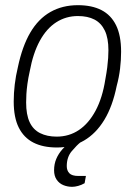

<svg xmlns="http://www.w3.org/2000/svg" viewBox="-20 -558 521 742"><path d="M200 12Q146 12 109 -7Q72 -26 52.5 -65Q33 -104 33 -166Q33 -198 37 -231.5Q41 -265 49 -298Q66 -379 97 -432Q128 -485 174.5 -511.5Q221 -538 281 -538Q335 -538 372 -519Q409 -500 428.5 -460.5Q448 -421 448 -358Q448 -326 444 -292.5Q440 -259 431 -226Q415 -147 383 -94.5Q351 -42 305 -15Q259 12 200 12ZM199 -30Q247 -30 285 -55.5Q323 -81 349.5 -130.5Q376 -180 387 -251Q392 -278 394.5 -298Q397 -318 398 -334Q399 -350 399 -364Q399 -411 385 -440Q371 -469 345 -482.5Q319 -496 281 -496Q235 -496 197.5 -472Q160 -448 134 -400.5Q108 -353 95 -283Q89 -256 86 -234Q83 -212 82 -194.5Q81 -177 81 -162Q81 -115 94.5 -86Q108 -57 135 -43.5Q162 -30 199 -30ZM259 164Q241 164 225 157.5Q209 151 199 136.5Q189 122 189 100Q189 76 197.5 56Q206 36 221 19Q236 2 253 -12H292L291 -8Q277 3 257.5 26Q238 49 238 84Q238 101 248 111.5Q258 122 283 122H312L307 150Q295 157 282 160.5Q269 164 259 164Z"/></svg>

Font: Archivo SemiCondensed Thin
Style: Italic
Weight: 250
Width: 4
Italic angle: -10°
Designer: Hector Gatti
Foundry: Omnibus-Type
Version: Version 2.001